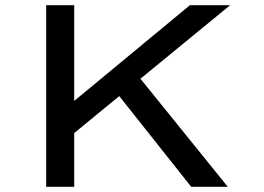

<svg xmlns="http://www.w3.org/2000/svg" viewBox="-20 -720 1016 740"><path d="M239 -185 237 -307 712 -700H867ZM158 0V-700H266V0ZM717 0 421 -373 491 -454 858 0Z"/></svg>

Font: Lexend Peta
Style: Regular
Weight: 400
Designer: Bonnie Shaver-Troup, Thomas Jockin
Foundry: Lexend
Version: Version 1.007